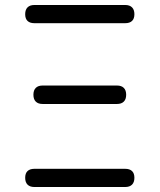

<svg xmlns="http://www.w3.org/2000/svg" viewBox="-20 -750 640 770"><path d="M482 0H118Q100 0 90.5 -9.5Q81 -19 81 -37Q81 -55 90.5 -64Q100 -73 118 -73H482Q500 -73 509.5 -64Q519 -55 519 -37Q519 -19 509.5 -9.5Q500 0 482 0ZM449 -333H151Q133 -333 123.5 -342.5Q114 -352 114 -370Q114 -388 123.5 -397.5Q133 -407 151 -407H449Q467 -407 476.5 -397.5Q486 -388 486 -370Q486 -352 476.5 -342.5Q467 -333 449 -333ZM482 -657H118Q100 -657 90.5 -666Q81 -675 81 -693Q81 -711 90.5 -720.5Q100 -730 118 -730H482Q500 -730 509.5 -720.5Q519 -711 519 -693Q519 -675 509.5 -666Q500 -657 482 -657Z"/></svg>

Font: Maple Mono NL Light
Style: Regular
Weight: 300
Monospace: yes
Designer: subframe7536
Version: Version 7.000